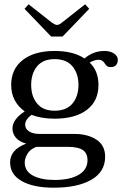

<svg xmlns="http://www.w3.org/2000/svg" viewBox="-20 -717 568 893"><path d="M218 -547 94 -676 113 -697 221 -612Q237 -601 245 -601Q255 -601 268 -612L376 -697L395 -676L271 -547ZM528 -439Q528 -423 519.5 -414Q511 -405 495 -405Q484 -405 478.5 -409Q473 -413 468 -421Q462 -430 455.5 -434.5Q449 -439 436 -439Q421 -439 397 -426Q438 -387 438 -322Q438 -247 384 -206Q330 -165 234 -165Q172 -165 127 -183Q97 -161 97 -137Q97 -118 115 -106Q133 -94 166 -94H327Q388 -94 428.5 -67.5Q469 -41 469 12Q469 82 405 119Q341 156 230 156Q136 156 81.5 125.5Q27 95 27 38Q27 -21 102 -49Q69 -58 53.5 -77Q38 -96 38 -119Q38 -162 95 -199Q65 -220 48.5 -251Q32 -282 32 -322Q32 -396 86 -438Q140 -480 234 -480Q321 -480 373 -445Q414 -480 465 -480Q493 -480 510.5 -468Q528 -456 528 -439ZM345 -322Q345 -375 317 -408.5Q289 -442 234 -442Q180 -442 152.5 -408.5Q125 -375 125 -322Q125 -269 152.5 -235.5Q180 -202 234 -202Q289 -202 317 -235.5Q345 -269 345 -322ZM95 39Q95 79 133 99.5Q171 120 234 120Q305 120 346 96Q387 72 387 28Q387 -4 365.5 -19Q344 -34 294 -34H149Q120 -23 107.5 -1.5Q95 20 95 39Z"/></svg>

Font: TavirajRegular
Style: Regular
Weight: 400
Designer: Katatrad Team
Foundry: CadsonDemak
Version: Version 1.001